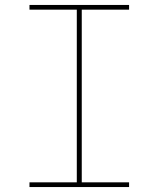

<svg xmlns="http://www.w3.org/2000/svg" viewBox="-20 -755 640 775"><path d="M99 0V-19H290V-716H99V-735H501V-716H310V-19H501V0Z"/></svg>

Font: Iosevka SS04 Thin Extended
Style: Regular
Weight: 100
Width: 7
Monospace: yes
Designer: Belleve Invis
Foundry: Belleve Invis
Version: Version 19.0.0; ttfautohint (v1.8.4)